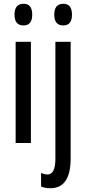

<svg xmlns="http://www.w3.org/2000/svg" viewBox="-20 -759 462 1019"><path d="M105 -739Q57 -739 57 -681Q57 -624 105 -624Q151 -624 151 -681Q151 -739 105 -739ZM144 -537H63V0H144ZM268 -681Q268 -624 316 -624Q362 -624 362 -681Q362 -739 316 -739Q268 -739 268 -681ZM247 240Q355 240 355 82V-537H274V83Q274 167 232 167Q217 167 198 159V231Q219 240 247 240Z"/></svg>

Font: Noto Sans Display Condensed
Style: Regular
Weight: 400
Width: 3
Designer: Monotype Design Team
Foundry: Monotype Imaging Inc.
Version: Version 1.900